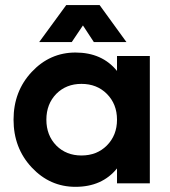

<svg xmlns="http://www.w3.org/2000/svg" viewBox="-20 -720 666 754"><path d="M305.7 -620.1Q294.9 -603.5 261.7 -554.7Q230.5 -554.7 133.8 -554.7Q160.2 -590.8 240.2 -700.2Q272.5 -700.2 371.1 -700.2Q397.5 -664.1 476.6 -554.7Q445.3 -554.7 348.6 -554.7Q337.9 -571.3 305.7 -620.1ZM439.5 -500Q471.7 -500 568.4 -500Q568.4 -375 568.4 0Q536.1 0 439.5 0Q439.5 -14.6 439.5 -58.6Q380.9 13.7 276.4 13.7Q175.8 13.7 104.5 -62.5Q33.2 -138.7 33.2 -250Q33.2 -361.3 104.5 -437.5Q175.8 -513.7 276.4 -513.7Q380.9 -513.7 439.5 -441.4Q439.5 -460.9 439.5 -500ZM299.8 -109.4Q360.4 -109.4 399.4 -148.4Q439.5 -188.5 439.5 -250Q439.5 -311.5 399.4 -351.6Q360.4 -390.6 299.8 -390.6Q240.2 -390.6 201.2 -351.6Q162.1 -311.5 162.1 -250Q162.1 -188.5 201.2 -148.4Q240.2 -109.4 299.8 -109.4Z"/></svg>

Font: LeFont
Style: Regular
Weight: 700
Designer: Leryon MEDIA
Version: Version 1.0